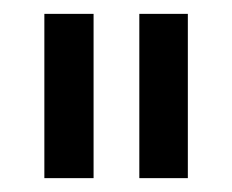

<svg xmlns="http://www.w3.org/2000/svg" viewBox="-20 -701 335 277"><path d="M251 -444H181V-681H251ZM115 -444H44V-681H115Z"/></svg>

Font: Hind Madurai
Style: Regular
Weight: 400
Designer: Jyotish Sonowal
Foundry: Indian Type Foundry
Version: Version 1.001;PS 1.0;hotconv 1.0.86;makeotf.lib2.5.63406; tt